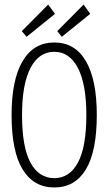

<svg xmlns="http://www.w3.org/2000/svg" viewBox="-20 -814 478 845"><path d="M219 11Q128 11 79.5 -68.5Q31 -148 31 -308Q31 -463 79.5 -545Q128 -627 219 -627Q310 -627 358 -545Q406 -463 406 -308Q406 -148 358 -68.5Q310 11 219 11ZM219 -30Q286 -30 323 -98.5Q360 -167 360 -308Q360 -443 323 -514.5Q286 -586 219 -586Q151 -586 114 -514.5Q77 -443 77 -308Q77 -167 114 -98.5Q151 -30 219 -30ZM252 -652 232 -677 348 -794 377 -753ZM97 -652 76 -677 192 -794 222 -753Z"/></svg>

Font: Inconsolata SemiCondensed Light
Style: Regular
Weight: 300
Width: 4
Monospace: yes
Designer: Raph Levien, Cyreal, Brenton Simpson
Foundry: Raph Levien, Cyreal, Google
Version: Version 3.100; ttfautohint (v1.8.4.7-5d5b)